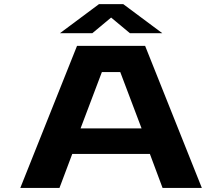

<svg xmlns="http://www.w3.org/2000/svg" viewBox="-20 -926 1097 946"><path d="M974.5 0H781L718.5 -167.5H336L273 0H80L359.5 -700H695ZM482 -571 377 -293.5H677.5L572.5 -571ZM275.5 -762.5 467.5 -905.5H587.5L779.5 -762.5H620L527.5 -839.5L435 -762.5Z"/></svg>

Font: Trispace Expanded
Style: Bold
Weight: 700
Width: 7
Designer: Tyler Finck
Foundry: Etcetera Type Company
Version: Version 1.210; ttfautohint (v1.8.3)